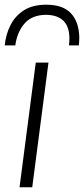

<svg xmlns="http://www.w3.org/2000/svg" viewBox="-57 -796 357 816"><path d="M278 -603H236Q238 -619 238 -632Q238 -731 140 -733Q80 -733 48 -697Q16 -661 8 -603H-37Q-32 -651 -12 -690Q8 -729 45 -752.5Q82 -776 140 -776Q210 -776 244 -740Q278 -704 280 -639Q280 -621 278 -603ZM80 0H26L95 -530H149Z"/></svg>

Font: Tanohe Sans Light
Style: Italic
Weight: 300
Designer: Village Type and Design LLC & Cristiano Sobral
Foundry: Cooper Hewitt Smithsonian Design Museum
Version: Version 1.00;September 29, 2021;FontCreator 13.0.0.2655 64-b